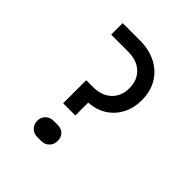

<svg xmlns="http://www.w3.org/2000/svg" viewBox="-200 -863 1001 1001"><g transform="rotate(45 300.0 -362.5)"><path d="M206 -215V-385H256Q320 -385 357.5 -420.5Q395 -456 395 -515Q395 -574 357.5 -609.5Q320 -645 255 -645H130V-730H255Q325 -730 376.5 -703.5Q428 -677 456.5 -629Q485 -581 485 -515Q485 -458 461 -412.5Q437 -367 394.5 -340Q352 -313 296 -310V-215ZM235 5Q209 5 192 -12Q175 -29 175 -55Q175 -81 192 -98Q209 -115 235 -115H265Q294 -115 309.5 -98.5Q325 -82 325 -56Q325 -30 308 -12.5Q291 5 265 5Z"/></g></svg>

Font: JetBrains Mono
Style: Regular
Weight: 400
Monospace: yes
Designer: Philipp Nurullin, Konstantin Bulenkov
Foundry: JetBrains
Version: Version 2.305